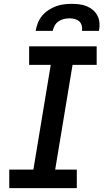

<svg xmlns="http://www.w3.org/2000/svg" viewBox="-20 -975 540 995"><path d="M28 0V-96H153L243 -639H131V-735H481V-639H356L266 -96H378V0ZM165 -815Q168 -835 176 -855.5Q184 -876 198 -893Q212 -910 231 -922.5Q250 -935 270 -942.5Q290 -950 311 -952.5Q332 -955 352 -955Q373 -955 392.5 -952.5Q412 -950 430 -942.5Q448 -935 462.5 -922.5Q477 -910 485.5 -893Q494 -876 495.5 -855.5Q497 -835 493 -815H405Q407 -829 403.5 -842.5Q400 -856 390.5 -864.5Q381 -873 367.5 -876.5Q354 -880 340 -880Q326 -880 311 -876.5Q296 -873 283.5 -864.5Q271 -856 263.5 -842.5Q256 -829 253 -815Z"/></svg>

Font: Iosevka SS04
Style: Bold Italic
Weight: 700
Italic angle: -9°
Monospace: yes
Designer: Belleve Invis
Foundry: Belleve Invis
Version: Version 19.0.0; ttfautohint (v1.8.4)